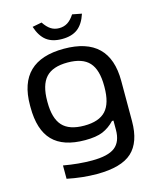

<svg xmlns="http://www.w3.org/2000/svg" viewBox="-129 -767 855 1059"><g transform="rotate(-15 298.5 -237.0)"><path d="M32.2 -255.9Q32.2 -508.8 293 -508.8Q553.2 -508.8 553.2 -255.9V-25.9Q553.2 94.2 492.2 150.1Q431.2 206.1 292 206.1Q210.9 206.1 122.1 188V111.8Q208 127 284.2 127Q376.5 127 415.8 96.2Q455.1 65.4 455.1 -2.9V-55.2H446.8Q415.5 -22.5 378.2 -6.8Q340.8 8.8 276.9 8.8Q152.3 8.8 92.3 -53.2Q32.2 -115.2 32.2 -244.1ZM129.9 -247.1Q129.9 -154.8 168.7 -112.3Q207.5 -69.8 293 -69.8Q377.9 -69.8 416.5 -112.1Q455.1 -154.3 455.1 -247.1V-252.9Q455.1 -345.7 416.5 -387.9Q377.9 -430.2 293 -430.2Q207.5 -430.2 168.7 -387.7Q129.9 -345.2 129.9 -252.9ZM158.2 -669.9Q176.3 -614.3 209.7 -588.6Q243.2 -563 298.8 -563Q354.5 -563 388.2 -588.6Q421.9 -614.3 439.9 -669.9L386.2 -680.2Q367.7 -651.4 346.7 -638.2Q325.7 -625 298.8 -625Q272 -625 251.5 -638.2Q231 -651.4 211.9 -680.2Z"/></g></svg>

Font: LT Wave
Style: Regular
Weight: 400
Designer: Daniel Lyons
Version: Version 2.5 (Glyphs App)